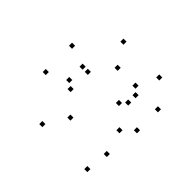

<svg xmlns="http://www.w3.org/2000/svg" viewBox="-133 -710 887 887"><g transform="rotate(45 310.0 -267.0)"><path d="M531.2 10V-10H511.2V10ZM545.3 -102.8V-122.8H525.3V-102.8ZM307.6 -102.8V-122.8H287.6V-102.8ZM215.1 -196.7V-216.7H195.1V-196.7ZM215.1 -309.2V-329.2H195.1V-309.2ZM299.2 -419.8V-439.8H279.2V-419.8ZM415.9 -419.8V-439.8H395.9V-419.8ZM447.2 -388.9V-408.9H427.2V-388.9ZM447.2 -340.8V-360.8H427.2V-340.8ZM418.4 -309.1V-329.1H398.4V-309.1ZM181.1 -309.1V-329.1H161.1V-309.1ZM181.1 -221.8V-241.8H161.1V-221.8ZM509.2 -221.8V-241.8H489.2V-221.8ZM566.4 -278.8V-298.8H546.4V-278.8ZM566.4 -415.8V-435.8H546.4V-415.8ZM466.7 -524.2V-544.2H446.7V-524.2ZM232.9 -524.2V-544.2H212.9V-524.2ZM78.3 -342.9V-362.9H58.3V-342.9ZM78.3 -171.2V-191.2H58.3V-171.2ZM237.1 10V-10H217.1V10Z"/></g></svg>

Font: Monaspace Krypton Dots Var
Style: Regular
Weight: 400
Designer: Riley Cran and the Lettermatic Team
Version: Version 1.100 (Monaspace Krypton Dots)